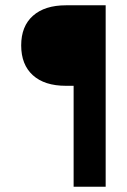

<svg xmlns="http://www.w3.org/2000/svg" viewBox="-20 -705 481 725"><path d="M229 -685H379V0H258V-381H229Q148 -381 104 -421Q60 -461 60 -533.5Q60 -606 104.5 -645.5Q149 -685 229 -685Z"/></svg>

Font: Khand Semibold
Style: Regular
Weight: 600
Designer: Devanagari: Sanchit Sawaria, Jyotish Sonowal; Latin: Satya Rajpurohit
Foundry: Indian Type Foundry
Version: Version 1.100;PS 1.0;hotconv 1.0.78;makeotf.lib2.5.61930; tt